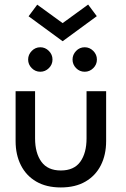

<svg xmlns="http://www.w3.org/2000/svg" viewBox="-20 -811 552 843"><path d="M134 -203.5Q134 -139 161.8 -100.8Q189.5 -62.5 247 -62.5Q305 -62.5 332.5 -100.8Q360 -139 360 -203.5V-410.5H446V-191.5Q446 -131.5 422.8 -85.5Q399.5 -39.5 355.2 -13.8Q311 12 247 12Q183.5 12 139.2 -13.8Q95 -39.5 71.8 -85.5Q48.5 -131.5 48.5 -191.5V-410.5H134ZM352 -496Q329.5 -496 314 -512Q298.5 -528 298.5 -549.5Q298.5 -571 314 -587.2Q329.5 -603.5 352 -603.5Q373.5 -603.5 389.5 -587.5Q405.5 -571.5 405.5 -549.5Q405.5 -527.5 389.5 -511.8Q373.5 -496 352 -496ZM157 -496Q135 -496 119.2 -512Q103.5 -528 103.5 -549.5Q103.5 -571 119.2 -587.2Q135 -603.5 157 -603.5Q178.5 -603.5 194.5 -587.5Q210.5 -571.5 210.5 -549.5Q210.5 -527.5 194.5 -511.8Q178.5 -496 157 -496ZM255 -630 105.5 -739.5 143.5 -790.5 255 -709.5 367 -791 405 -740Z"/></svg>

Font: League Spartan Thin
Style: Regular
Weight: 400
Version: Version 2.002